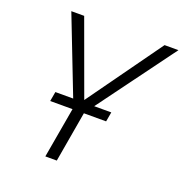

<svg xmlns="http://www.w3.org/2000/svg" viewBox="-128 -825 899 939"><g transform="rotate(20 321.5 -355.5)"><path d="M429.2 -262.7H313.5L268.1 0H208.5L254.4 -262.7H138.2L147 -312.5H239.7L85 -710.9H151.9L293 -324.2L570.3 -710.9H642.6L349.1 -312.5H438Z"/></g></svg>

Font: RobotoInd Light
Style: Italic
Weight: 300
Italic angle: -12°
Designer: Google
Version: Version 2.001151; 2014